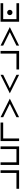

<svg xmlns="http://www.w3.org/2000/svg" viewBox="3154 -3878 724 7071"><g transform="rotate(-90 3515.5 -342.0)"><path d="M97.7 0V-97.7H683.6V-683.6H781.2V0Z M976.6 -683.6H1074.2V-97.7H1562.5V-683.6H1660.2V0H976.6Z M2539.1 -683.6V-585.9H1953.1V0H1855.5V-683.6Z M3418 -341.8 2734.4 0V-97.7L3231 -341.8L2734.4 -585.9V-683.6Z M4296.9 -683.6V-585.9L3800.3 -341.8L4296.9 -97.7V0L3613.3 -341.8Z M4492.2 0V-97.7H5078.1V-683.6H5175.8V0Z M6054.7 -341.8 5371.1 0V-97.7L5867.7 -341.8L5371.1 -585.9V-683.6Z M6933.6 -683.6V-585.9H6347.7V-97.7H6933.6V0H6250V-683.6ZM6591.8 -244.1Q6551.3 -244.1 6522.7 -272.7Q6494.1 -301.3 6494.1 -341.8Q6494.1 -382.3 6522.7 -410.9Q6551.3 -439.5 6591.8 -439.5Q6632.3 -439.5 6660.9 -410.9Q6689.5 -382.3 6689.5 -341.8Q6689.5 -301.3 6660.9 -272.7Q6632.3 -244.1 6591.8 -244.1Z"/></g></svg>

Font: BabelStone Pigpen
Style: Regular
Weight: 400
Designer: Andrew West
Foundry: BabelStone
Version: Version 1.02 November 6, 2013